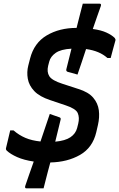

<svg xmlns="http://www.w3.org/2000/svg" viewBox="-20 -872 654 1053"><path d="M253 -247Q266 -243 282 -237Q298 -231 305 -229Q316 -226 312 -214Q306 -189 298.5 -158.5Q291 -128 283 -95Q338 -100 366.5 -119.5Q395 -139 403 -170L409 -194Q417 -227 406.5 -251.5Q396 -276 341 -294L255 -323Q197 -342 168 -372.5Q139 -403 132.5 -440Q126 -477 135 -512L145 -551Q167 -637 236.5 -678Q306 -719 400 -719Q402 -727 404 -735Q412 -768 420 -798Q428 -828 434 -852H526Q537 -852 533 -839Q524 -813 512.5 -781Q501 -749 489 -713Q534 -707 563.5 -693.5Q593 -680 609 -664Q615 -656 613 -650Q607 -628 599.5 -601Q592 -574 587 -554H569Q526 -593 452 -603Q440 -566 428 -530.5Q416 -495 405 -463Q392 -467 374 -472Q356 -477 351 -478Q341 -482 344 -493Q351 -521 358 -549Q365 -577 372 -605Q314 -602 285.5 -582Q257 -562 250 -534L244 -511Q236 -477 250.5 -454Q265 -431 321 -413L410 -384Q465 -367 491 -336.5Q517 -306 522 -267.5Q527 -229 517 -186L508 -147Q488 -62 419 -22.5Q350 17 256 19Q249 43 242 71Q235 99 228.5 123.5Q222 148 219 161H125Q114 161 119 146Q128 119 140 85Q152 51 165 14Q111 6 74 -10.5Q37 -27 17 -46Q11 -52 13 -60Q18 -80 24 -106Q30 -132 36 -157H54Q84 -131 119 -116Q154 -101 202 -96Q215 -136 228.5 -174.5Q242 -213 253 -247Z"/></svg>

Font: Recursive Mn Lnr St SmB
Style: Italic
Weight: 600
Italic angle: -15°
Monospace: yes
Version: Version 1.079;hotconv 1.0.112;makeotfexe 2.5.65598; ttfautoh